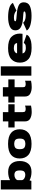

<svg xmlns="http://www.w3.org/2000/svg" viewBox="2028 -2854 834 4931"><g transform="rotate(-90 2445.5 -388.0)"><path d="M45 0H267L284.5 -80.5V-785H45ZM497.5 3.5Q637.5 3.5 706.8 -78.2Q776 -160 776 -297.5Q776 -434.5 706.8 -515.2Q637.5 -596 497.5 -596Q370 -596 274.8 -543.2Q179.5 -490.5 179.5 -433L283.5 -336Q283.5 -378 324.2 -406.8Q365 -435.5 416.5 -435.5Q474 -435.5 504 -407.2Q534 -379 534 -296Q534 -212 504 -184Q474 -156 416.5 -156Q365 -156 324.2 -184.5Q283.5 -213 283.5 -257L179.5 -158.5Q179.5 -101 274.8 -48.8Q370 3.5 497.5 3.5Z M1216 4.5Q1407.5 4.5 1499.5 -76.2Q1591.5 -157 1591.5 -299.5Q1591.5 -442 1499.5 -520.2Q1407.5 -598.5 1216 -598.5Q1025.5 -598.5 933.2 -520.2Q841 -442 841 -299.5Q841 -157 933.2 -76.2Q1025.5 4.5 1216 4.5ZM1216 -153.5Q1157.5 -153.5 1118.8 -181.2Q1080 -209 1080 -298Q1080 -387 1118.8 -414Q1157.5 -441 1216 -441Q1275.5 -441 1314 -414Q1352.5 -387 1352.5 -298Q1352.5 -209 1314 -181.2Q1275.5 -153.5 1216 -153.5Z M2034 9Q2120.5 9 2199 -8.5V-162Q2156.5 -146 2114 -146Q2076 -146 2054.2 -159.2Q2032.5 -172.5 2032.5 -217.5V-430.5H2233V-591.5H2032.5V-731.5H1793.5V-591.5H1638.5V-430.5H1793.5V-165Q1793.5 -69.5 1865 -30.2Q1936.5 9 2034 9Z M2673 9Q2759.5 9 2838 -8.5V-162Q2795.5 -146 2753 -146Q2715 -146 2693.2 -159.2Q2671.5 -172.5 2671.5 -217.5V-430.5H2872V-591.5H2671.5V-731.5H2432.5V-591.5H2277.5V-430.5H2432.5V-165Q2432.5 -69.5 2504 -30.2Q2575.5 9 2673 9Z M2968.5 0H3208V-785H2968.5Z M3682 6V-142Q3616 -142 3574.5 -170.5Q3532 -197.5 3532 -293.5Q3532 -389.5 3573 -419.5Q3614.5 -450 3677 -450Q3741 -450 3777 -425Q3798.5 -407.5 3807.5 -367H3511.5V-227H4043.5Q4049 -256 4049 -293.5Q4049 -429.5 3963 -514Q3875.5 -598 3676.5 -598Q3484.5 -598 3394 -516.5Q3303 -435 3303 -294.5Q3303 -153.5 3394.5 -73.5Q3485.5 6 3682 6ZM3682 -142V6Q3788 6 3846.5 -7.5Q3905 -21 3954 -49Q4003.5 -76 4020 -123L3811.5 -195.5Q3796 -177 3781.5 -164.5Q3766.5 -153.5 3744 -147.5Q3722 -142 3682 -142Z M4506 4.5Q4665.5 4.5 4758.8 -39.5Q4852 -83.5 4852 -197Q4852 -290.5 4769.5 -327Q4687 -363.5 4565 -373Q4480.5 -381.5 4423 -386Q4365.5 -390.5 4365.5 -413.5Q4365.5 -430.5 4390.5 -439Q4415.5 -447.5 4467.5 -447.5Q4525 -447.5 4572 -427.5Q4619 -407.5 4636 -383.5L4838 -474Q4803.5 -539 4705.5 -568Q4607.5 -597 4471.5 -597Q4328 -597 4230 -553.8Q4132 -510.5 4132 -413.5Q4132 -317.5 4208.5 -273Q4285 -228.5 4407.5 -218Q4497 -209 4557.5 -206Q4618 -203 4618 -180.5Q4618 -162 4587.5 -153.5Q4557 -145 4510.5 -145Q4442 -145 4393.8 -164.5Q4345.5 -184 4328.5 -210.5L4126.5 -118.5Q4164.5 -55.5 4268.8 -25.5Q4373 4.5 4506 4.5Z"/></g></svg>

Font: Anybody SemiExpanded Black
Style: Regular
Weight: 900
Width: 6
Version: Version 1.113;gftools[0.9.25]